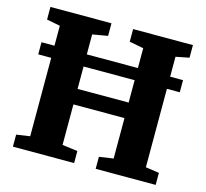

<svg xmlns="http://www.w3.org/2000/svg" viewBox="-106 -864 1058 986"><g transform="rotate(15 423.0 -371.5)"><path d="M115.5 -74.5V-662L44 -676V-743H368.5V-676L287.5 -662V-372.5H559V-661.5L483.5 -676V-743H801.5V-676L730.5 -662V-74.5L802.5 -64V0H483.5V-64L559 -75V-290H287.5V-74.5L369 -64V0H43.5V-64ZM799 -556V-491.5H46.5V-556Z"/></g></svg>

Font: Merriweather 24pt Black
Style: Regular
Weight: 900
Designer: Eben Sorkin
Foundry: Eben Sorkin
Version: Version 2.100